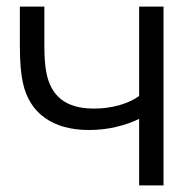

<svg xmlns="http://www.w3.org/2000/svg" viewBox="-20 -560 584 580"><path d="M400.3 -201Q371.2 -186.3 331.6 -176.8Q292 -167.3 249 -167.3Q167.2 -167.3 115.8 -203.8Q64.5 -240.2 49.3 -309.3Q40 -351 40 -421V-540H114V-421Q114 -373 119.7 -342.7Q129.7 -287.3 165.1 -259.7Q200.5 -232 264 -232Q303.5 -232 339.4 -242Q375.3 -252 400.3 -270V-540H474V0H400.3Z"/></svg>

Font: Hauora
Style: Regular
Weight: 400
Designer: Wayne Shih
Foundry: WCYS
Version: Version 1.001